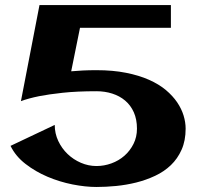

<svg xmlns="http://www.w3.org/2000/svg" viewBox="-20 -723 785 757"><path d="M711.9 -215.8Q711.9 -168.5 696 -132.8Q680.2 -97.2 653.6 -71.8Q627 -46.4 591.6 -29.8Q556.2 -13.2 517.1 -3.4Q478 6.3 437.5 10.3Q397 14.2 360.4 14.2Q316.9 14.2 266.1 4.2Q215.3 -5.9 167.5 -26.1Q119.6 -46.4 80.6 -76.7Q41.5 -106.9 21.5 -147.9L195.8 -230.5Q195.8 -196.8 209.7 -167.2Q223.6 -137.7 246.6 -115.7Q269.5 -93.8 299.1 -81.1Q328.6 -68.4 360.4 -68.4Q390.6 -68.4 419.4 -78.9Q448.2 -89.4 470.5 -108.9Q492.7 -128.4 506.3 -155.5Q520 -182.6 520 -215.8Q520 -252.4 507.6 -280.3Q495.1 -308.1 473.4 -326.4Q451.7 -344.7 422.6 -354Q393.6 -363.3 360.4 -363.3Q283.2 -363.3 227.1 -357.2Q170.9 -351.1 134.3 -343.8Q91.3 -335 62.5 -324.2L135.7 -703.1H653.8V-613.3H295.4L260.7 -441.9Q282.2 -443.8 306.9 -445.1Q331.5 -446.3 360.4 -446.3Q425.3 -446.3 476.8 -436Q528.3 -425.8 567.4 -408.4Q606.4 -391.1 633.8 -368.2Q661.1 -345.2 678.5 -319.6Q695.8 -293.9 703.9 -267.3Q711.9 -240.7 711.9 -215.8Z"/></svg>

Font: Aclonica
Style: Regular
Weight: 400
Designer: Astigmatic (AOETI)
Foundry: Astigmatic (AOETI)
Version: Version 1.000